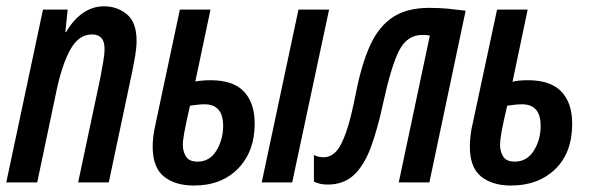

<svg xmlns="http://www.w3.org/2000/svg" viewBox="-23 -570 1857 600"><path d="M-3.4 0 111.3 -540H188.5L181.2 -469.7H183.6Q205.6 -507.8 235.8 -529.1Q266.1 -550.3 301.8 -550.3Q343.3 -550.3 373.5 -525.4Q403.8 -500.5 403.8 -442.4Q403.8 -422.9 399.7 -397.5Q395.5 -372.1 390.1 -345.7L316.9 0H221.2L290.5 -326.7Q294.9 -351.1 299.3 -375.2Q303.7 -399.4 303.7 -418Q303.7 -462.4 264.2 -462.4Q223.6 -462.4 197.5 -416.3Q171.4 -370.1 153.8 -287.6L93.3 0Z M583 9.8Q523.9 9.8 489 -18.6Q454.1 -46.9 454.1 -111.8Q454.1 -143.1 463.4 -184.1L539.1 -540H634.8L587.4 -315.4Q595.2 -316.9 607.9 -318.1Q620.6 -319.3 635.3 -319.3Q705.6 -319.3 739.3 -283.9Q772.9 -248.5 772.9 -183.6Q772.9 -96.7 721.2 -43.5Q669.4 9.8 583 9.8ZM794.9 0 909.7 -540H1005.4L890.1 0ZM594.2 -64.9Q632.3 -64.9 653.3 -99.4Q674.3 -133.8 674.3 -176.8Q674.3 -244.1 616.2 -244.1Q606 -244.1 594 -242.7Q582 -241.2 570.8 -239.7Q558.1 -185.1 553.2 -157.7Q548.3 -130.4 548.3 -117.7Q548.3 -97.2 558.1 -81.1Q567.9 -64.9 594.2 -64.9Z M1002 6.8Q987.3 6.8 977.5 4.4Q967.8 2 958 -2.4V-85.9Q969.7 -78.6 988.8 -78.6Q1009.3 -78.6 1026.1 -95.5Q1043 -112.3 1058.3 -156Q1073.7 -199.7 1089.4 -280.3Q1106.9 -369.1 1133.5 -428Q1160.2 -486.8 1204.3 -516.1Q1248.5 -545.4 1317.9 -545.4Q1349.6 -545.4 1375.5 -543Q1401.4 -540.5 1432.1 -536.6L1318.8 0H1223.1L1320.3 -459Q1308.6 -460.9 1296.9 -460.9Q1248.5 -460.9 1223.6 -410.6Q1198.7 -360.4 1174.3 -247.6Q1157.2 -167.5 1136.2 -110.6Q1115.2 -53.7 1083.5 -23.7Q1051.8 6.3 1002 6.8Z M1574.2 9.8Q1515.1 9.8 1480.2 -18.6Q1445.3 -46.9 1445.3 -111.8Q1445.3 -127 1447.3 -145.5Q1449.2 -164.1 1454.6 -186L1530.3 -540H1626L1578.6 -314.5Q1595.7 -319.3 1627 -319.3Q1697.3 -319.3 1731.2 -283.9Q1765.1 -248.5 1765.1 -183.6Q1765.1 -92.8 1712.2 -41.5Q1659.2 9.8 1574.2 9.8ZM1585.4 -64.9Q1623.5 -64.9 1645 -98.9Q1666.5 -132.8 1666.5 -176.8Q1666.5 -244.1 1608.4 -244.1Q1597.7 -244.1 1585.2 -242.7Q1572.8 -241.2 1562 -239.7Q1549.3 -186 1544.4 -158.2Q1539.6 -130.4 1539.6 -117.7Q1539.6 -97.2 1549.3 -81.1Q1559.1 -64.9 1585.4 -64.9Z"/></svg>

Font: Open Sans Condensed SemiBold
Style: Italic
Weight: 600
Width: 3
Italic angle: -12°
Designer: Monotype Design Team
Foundry: Monotype Imaging Inc.
Version: Version 3.000; ttfautohint (v1.8.4)